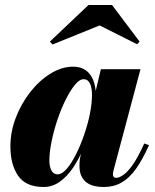

<svg xmlns="http://www.w3.org/2000/svg" viewBox="-20 -736 620 766"><path d="M154 10Q83.5 10 52.5 -34.5Q21.5 -79 21.5 -152.5Q21.5 -210 43 -266.2Q64.5 -322.5 100.5 -368.5Q136.5 -414.5 181.2 -442.2Q226 -470 272.5 -470Q301 -470 321.2 -456.2Q341.5 -442.5 352 -416.2Q362.5 -390 362.5 -353.5Q362.5 -332.5 356.8 -297.8Q351 -263 339.8 -222Q328.5 -181 311 -140.2Q293.5 -99.5 270.5 -65.5Q247.5 -31.5 218.2 -10.8Q189 10 154 10ZM210 -40.5Q227 -40.5 245.8 -62Q264.5 -83.5 282.5 -119Q300.5 -154.5 315.2 -196.8Q330 -239 338.5 -281.2Q347 -323.5 347 -358.5Q347 -377.5 343.2 -391.2Q339.5 -405 332.2 -412.5Q325 -420 314 -420Q297 -420 278.5 -397.2Q260 -374.5 241.8 -337.8Q223.5 -301 209 -257.8Q194.5 -214.5 185.8 -171.8Q177 -129 177 -95.5Q177 -71 185.2 -55.8Q193.5 -40.5 210 -40.5ZM395 10Q344 10 320.5 -12Q297 -34 297 -73.5Q297 -83.5 297.5 -91Q298 -98.5 299 -103.5L315 -179L340.5 -259.5L354.5 -343L382.5 -460H540.5L432.5 -54.5Q430.5 -47 430.5 -39.5Q430.5 -34.5 433.5 -30.5Q436.5 -26.5 443.5 -26.5Q455 -26.5 472 -38Q489 -49.5 509.8 -79Q530.5 -108.5 555.5 -163.5L574.5 -157Q549 -99.5 522.5 -62.5Q496 -25.5 465 -7.8Q434 10 395 10ZM189.5 -558.5 179 -570 333 -716H427L537 -570L527 -559.5L377.5 -634.5Z"/></svg>

Font: Bodoni Moda 11pt ExtraBold
Style: Italic
Weight: 800
Italic angle: -13°
Version: Version 2.004